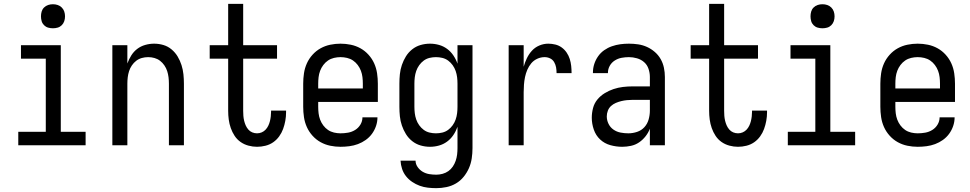

<svg xmlns="http://www.w3.org/2000/svg" viewBox="-20 -755 5040 998"><path d="M75 0V-70H218V-450H89V-520H296V-70H425V0ZM255 -608Q242 -608 230 -611.5Q218 -615 209 -624Q200 -633 196.5 -645Q193 -657 193 -670Q193 -683 196.5 -695Q200 -707 209 -716Q218 -725 230 -729Q242 -733 255 -733Q268 -733 280 -729Q292 -725 301 -716Q310 -707 314 -695Q318 -683 318 -670Q318 -657 314 -645Q310 -633 301 -624Q292 -615 280 -611.5Q268 -608 255 -608Z M564 0V-520H642V-425Q650 -447 662.5 -467Q675 -487 693.5 -501Q712 -515 735 -521.5Q758 -528 781 -528Q806 -528 829.5 -521Q853 -514 872 -498Q891 -482 903.5 -461Q916 -440 923.5 -416.5Q931 -393 933.5 -368.5Q936 -344 936 -320V0H858V-320Q858 -337 856 -353.5Q854 -370 849 -385.5Q844 -401 834.5 -415Q825 -429 812 -439Q799 -449 783 -453.5Q767 -458 750 -458Q733 -458 717 -453.5Q701 -449 688 -439Q675 -429 665.5 -415Q656 -401 651 -385.5Q646 -370 644 -353.5Q642 -337 642 -320V0Z M1316 8Q1294 8 1271.5 2Q1249 -4 1230.5 -17Q1212 -30 1199.5 -49Q1187 -68 1179.5 -89.5Q1172 -111 1169 -133.5Q1166 -156 1166 -179V-450H1070V-520H1166V-735H1244V-520H1420V-450H1244V-179Q1244 -166 1245 -153Q1246 -140 1249 -127.5Q1252 -115 1257 -103.5Q1262 -92 1270.5 -82Q1279 -72 1291 -67Q1303 -62 1316 -62Q1329 -62 1340.5 -67Q1352 -72 1360.5 -81Q1369 -90 1374.5 -101.5Q1380 -113 1383 -125Q1386 -137 1387.5 -149.5Q1389 -162 1389 -174V-180H1467V-171Q1467 -149 1463 -127Q1459 -105 1451.5 -84.5Q1444 -64 1431 -46Q1418 -28 1400 -15.5Q1382 -3 1360 2.5Q1338 8 1316 8Z M1750 8Q1723 8 1696.5 2.5Q1670 -3 1646.5 -16Q1623 -29 1604.5 -49.5Q1586 -70 1575 -94.5Q1564 -119 1560 -146Q1556 -173 1556 -200V-320Q1556 -347 1560 -374Q1564 -401 1575 -425.5Q1586 -450 1604.5 -470.5Q1623 -491 1646.5 -504Q1670 -517 1696.5 -522.5Q1723 -528 1750 -528Q1777 -528 1803.5 -522.5Q1830 -517 1853.5 -504Q1877 -491 1895.5 -470.5Q1914 -450 1925 -425.5Q1936 -401 1940 -374Q1944 -347 1944 -320V-225H1634V-200Q1634 -183 1636 -166Q1638 -149 1644 -133Q1650 -117 1660.5 -103Q1671 -89 1685 -79.5Q1699 -70 1716 -66Q1733 -62 1750 -62Q1770 -62 1789.5 -65.5Q1809 -69 1826 -79.5Q1843 -90 1853.5 -107.5Q1864 -125 1864 -145H1942Q1942 -122 1934.5 -100Q1927 -78 1913.5 -59.5Q1900 -41 1881 -27.5Q1862 -14 1840.5 -6Q1819 2 1796 5Q1773 8 1750 8ZM1866 -295V-320Q1866 -337 1864 -354Q1862 -371 1856 -387Q1850 -403 1839.5 -417Q1829 -431 1815 -440.5Q1801 -450 1784 -454Q1767 -458 1750 -458Q1733 -458 1716 -454Q1699 -450 1685 -440.5Q1671 -431 1660.5 -417Q1650 -403 1644 -387Q1638 -371 1636 -354Q1634 -337 1634 -320V-295Z M2248 223Q2226 223 2204 220.5Q2182 218 2161.5 210.5Q2141 203 2122.5 190.5Q2104 178 2090.5 161Q2077 144 2070 123Q2063 102 2062 80H2140Q2140 98 2151 113.5Q2162 129 2177.5 138Q2193 147 2211 150Q2229 153 2248 153Q2264 153 2280.5 148.5Q2297 144 2310.5 134.5Q2324 125 2333.5 111Q2343 97 2348.5 81Q2354 65 2356 48.5Q2358 32 2358 15V-96Q2350 -73 2336.5 -53Q2323 -33 2304 -19Q2285 -5 2262 1.5Q2239 8 2215 8Q2190 8 2166 1Q2142 -6 2122.5 -21.5Q2103 -37 2090 -58Q2077 -79 2069 -102.5Q2061 -126 2058.5 -150.5Q2056 -175 2056 -200V-320Q2056 -345 2058.5 -369.5Q2061 -394 2069 -417.5Q2077 -441 2090 -462Q2103 -483 2122.5 -498.5Q2142 -514 2166 -521Q2190 -528 2215 -528Q2239 -528 2262 -521.5Q2285 -515 2304 -501Q2323 -487 2336.5 -467Q2350 -447 2358 -424V-520H2436V15Q2436 42 2432 68.5Q2428 95 2417.5 119Q2407 143 2390 164Q2373 185 2350 198.5Q2327 212 2300.5 217.5Q2274 223 2248 223ZM2246 -62Q2263 -62 2279.5 -66Q2296 -70 2309.5 -80Q2323 -90 2333 -104Q2343 -118 2348.5 -134Q2354 -150 2356 -166.5Q2358 -183 2358 -200V-320Q2358 -337 2356 -353.5Q2354 -370 2348.5 -386Q2343 -402 2333 -416Q2323 -430 2309.5 -440Q2296 -450 2279.5 -454Q2263 -458 2246 -458Q2229 -458 2212.5 -454Q2196 -450 2182.5 -440Q2169 -430 2159 -416Q2149 -402 2143.5 -386Q2138 -370 2136 -353.5Q2134 -337 2134 -320V-200Q2134 -183 2136 -166.5Q2138 -150 2143.5 -134Q2149 -118 2159 -104Q2169 -90 2182.5 -80Q2196 -70 2212.5 -66Q2229 -62 2246 -62Z M2624 0V-520H2702V-408Q2708 -430 2718.5 -452Q2729 -474 2745 -491.5Q2761 -509 2783.5 -518.5Q2806 -528 2830 -528Q2848 -528 2866.5 -523.5Q2885 -519 2900 -508Q2915 -497 2925.5 -481.5Q2936 -466 2941.5 -448.5Q2947 -431 2949 -412.5Q2951 -394 2951 -375H2873Q2873 -390 2870.5 -404.5Q2868 -419 2860.5 -432Q2853 -445 2839.5 -451.5Q2826 -458 2811 -458Q2791 -458 2772.5 -449.5Q2754 -441 2741.5 -426Q2729 -411 2721 -392.5Q2713 -374 2709 -354.5Q2705 -335 2703.5 -315Q2702 -295 2702 -276V0Z M3214 8Q3183 8 3152.5 -0.5Q3122 -9 3099.5 -30Q3077 -51 3066.5 -81.5Q3056 -112 3056 -143Q3056 -168 3062.5 -193Q3069 -218 3085 -237.5Q3101 -257 3123 -270.5Q3145 -284 3169 -292Q3193 -300 3218 -303Q3243 -306 3269 -306H3358V-355Q3358 -376 3351 -397Q3344 -418 3328 -432Q3312 -446 3291 -452Q3270 -458 3249 -458Q3230 -458 3211 -454.5Q3192 -451 3175.5 -440.5Q3159 -430 3149.5 -413Q3140 -396 3140 -377V-375H3062V-378Q3062 -401 3069 -422.5Q3076 -444 3089 -462.5Q3102 -481 3120.5 -494Q3139 -507 3160.5 -514.5Q3182 -522 3204 -525Q3226 -528 3249 -528Q3273 -528 3297 -524.5Q3321 -521 3343 -511Q3365 -501 3383.5 -485Q3402 -469 3414 -448Q3426 -427 3431 -403Q3436 -379 3436 -355V0H3358V-86Q3350 -65 3335.5 -46.5Q3321 -28 3302 -15Q3283 -2 3260 3Q3237 8 3214 8ZM3246 -62Q3269 -62 3291.5 -69.5Q3314 -77 3329.5 -94Q3345 -111 3351.5 -134Q3358 -157 3358 -180V-236H3269Q3254 -236 3239 -234.5Q3224 -233 3209.5 -229.5Q3195 -226 3181 -220Q3167 -214 3156 -204Q3145 -194 3139.5 -179.5Q3134 -165 3134 -150Q3134 -130 3143 -111.5Q3152 -93 3168.5 -81.5Q3185 -70 3205 -66Q3225 -62 3246 -62Z M3816 8Q3794 8 3771.5 2Q3749 -4 3730.5 -17Q3712 -30 3699.5 -49Q3687 -68 3679.5 -89.5Q3672 -111 3669 -133.5Q3666 -156 3666 -179V-450H3570V-520H3666V-735H3744V-520H3920V-450H3744V-179Q3744 -166 3745 -153Q3746 -140 3749 -127.5Q3752 -115 3757 -103.5Q3762 -92 3770.5 -82Q3779 -72 3791 -67Q3803 -62 3816 -62Q3829 -62 3840.5 -67Q3852 -72 3860.5 -81Q3869 -90 3874.5 -101.5Q3880 -113 3883 -125Q3886 -137 3887.5 -149.5Q3889 -162 3889 -174V-180H3967V-171Q3967 -149 3963 -127Q3959 -105 3951.5 -84.5Q3944 -64 3931 -46Q3918 -28 3900 -15.5Q3882 -3 3860 2.5Q3838 8 3816 8Z M4075 0V-70H4218V-450H4089V-520H4296V-70H4425V0ZM4255 -608Q4242 -608 4230 -611.5Q4218 -615 4209 -624Q4200 -633 4196.5 -645Q4193 -657 4193 -670Q4193 -683 4196.5 -695Q4200 -707 4209 -716Q4218 -725 4230 -729Q4242 -733 4255 -733Q4268 -733 4280 -729Q4292 -725 4301 -716Q4310 -707 4314 -695Q4318 -683 4318 -670Q4318 -657 4314 -645Q4310 -633 4301 -624Q4292 -615 4280 -611.5Q4268 -608 4255 -608Z M4750 8Q4723 8 4696.5 2.5Q4670 -3 4646.5 -16Q4623 -29 4604.5 -49.5Q4586 -70 4575 -94.5Q4564 -119 4560 -146Q4556 -173 4556 -200V-320Q4556 -347 4560 -374Q4564 -401 4575 -425.5Q4586 -450 4604.5 -470.5Q4623 -491 4646.5 -504Q4670 -517 4696.5 -522.5Q4723 -528 4750 -528Q4777 -528 4803.5 -522.5Q4830 -517 4853.5 -504Q4877 -491 4895.5 -470.5Q4914 -450 4925 -425.5Q4936 -401 4940 -374Q4944 -347 4944 -320V-225H4634V-200Q4634 -183 4636 -166Q4638 -149 4644 -133Q4650 -117 4660.5 -103Q4671 -89 4685 -79.5Q4699 -70 4716 -66Q4733 -62 4750 -62Q4770 -62 4789.5 -65.5Q4809 -69 4826 -79.5Q4843 -90 4853.5 -107.5Q4864 -125 4864 -145H4942Q4942 -122 4934.5 -100Q4927 -78 4913.5 -59.5Q4900 -41 4881 -27.5Q4862 -14 4840.5 -6Q4819 2 4796 5Q4773 8 4750 8ZM4866 -295V-320Q4866 -337 4864 -354Q4862 -371 4856 -387Q4850 -403 4839.5 -417Q4829 -431 4815 -440.5Q4801 -450 4784 -454Q4767 -458 4750 -458Q4733 -458 4716 -454Q4699 -450 4685 -440.5Q4671 -431 4660.5 -417Q4650 -403 4644 -387Q4638 -371 4636 -354Q4634 -337 4634 -320V-295Z"/></svg>

Font: Iosevka Custom
Style: Regular
Weight: 400
Monospace: yes
Designer: Belleve Invis
Foundry: Belleve Invis
Version: Version 32.5.0; ttfautohint (v1.8.4)